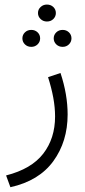

<svg xmlns="http://www.w3.org/2000/svg" viewBox="-20 -548 368 829"><path d="M144 -491.7Q144 -507.3 155.3 -517.8Q166.5 -528.3 182.6 -528.3Q199.2 -528.3 210.2 -517.8Q221.2 -507.3 221.2 -491.7Q221.2 -476.6 210.2 -465.8Q199.2 -455.1 182.6 -455.1Q166.5 -455.1 155.3 -465.8Q144 -476.6 144 -491.7ZM211.9 -382.3Q211.9 -397.5 222.9 -408.2Q233.9 -418.9 250.5 -418.9Q266.6 -418.9 277.6 -408.4Q288.6 -397.9 288.6 -382.3Q288.6 -367.2 277.6 -356.4Q266.6 -345.7 250.5 -345.7Q233.9 -345.7 222.9 -356.4Q211.9 -367.2 211.9 -382.3ZM76.7 -382.3Q76.7 -397.5 87.6 -408.2Q98.6 -418.9 115.2 -418.9Q131.3 -418.9 142.3 -408.4Q153.3 -397.9 153.3 -382.3Q153.3 -367.2 142.3 -356.4Q131.3 -345.7 115.2 -345.7Q98.6 -345.7 87.6 -356.4Q76.7 -367.2 76.7 -382.3ZM24.9 260.3 6.3 209.5Q115.7 181.6 166.7 115.5Q217.8 49.3 217.8 -44.9Q217.8 -84 210 -126.5Q202.1 -168.9 187.5 -214.8L241.2 -232.9Q272 -140.1 272 -53.7Q272 63 210.2 147.9Q148.4 232.9 24.9 260.3Z"/></svg>

Font: Vazirmatn RD UI FD ExtraLight
Style: Regular
Weight: 200
Designer: Saber Rastikerdar
Foundry: Saber Rastikerdar
Version: Version 33.003